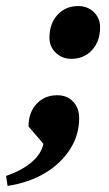

<svg xmlns="http://www.w3.org/2000/svg" viewBox="-98 -474 359 633"><path d="M-73 139 -78 106Q-26 88 6 61Q38 34 45 0L-4 -57Q-4 -103 22.5 -131.5Q49 -160 91 -160Q123 -160 143 -139Q163 -118 163 -84Q163 -29 133 18Q103 65 50.5 96.5Q-2 128 -73 139ZM137 -280Q107 -280 86 -300Q65 -320 65 -350Q65 -396 91.5 -425Q118 -454 160 -454Q191 -454 211.5 -434Q232 -414 232 -384Q232 -338 205.5 -309Q179 -280 137 -280Z"/></svg>

Font: Platypi Light SemiBold
Style: Italic
Weight: 600
Italic angle: -13°
Version: Version 1.200